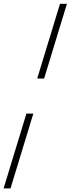

<svg xmlns="http://www.w3.org/2000/svg" viewBox="-78 -788 383 1040"><path d="M161 -362.5H123.5L247 -767.5H284.5ZM-58.5 232.5 65 -172.5H102.5L-21 232.5Z"/></svg>

Font: Newsreader 72pt SemiBold
Style: Italic
Weight: 600
Italic angle: -17°
Designer: Hugues Gentile
Foundry: Production Type
Version: Version 1.003; ttfautohint (v1.8.3)